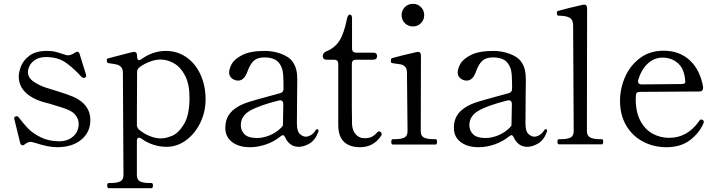

<svg xmlns="http://www.w3.org/2000/svg" viewBox="-20 -755 3750 1003"><path d="M98 4Q88 4 85 -10L55 -132L54 -137Q54 -143 62 -147Q64 -148 67 -148Q74 -148 79 -140Q103 -109 126 -84.5Q149 -60 191.5 -38.5Q234 -17 289 -17Q334 -17 362.5 -42.5Q391 -68 391 -107Q391 -130 378 -149Q365 -168 341 -179Q316 -191 240 -213Q201 -222 177 -232Q78 -273 78 -356Q78 -378 89.5 -408.5Q101 -439 133.5 -464Q166 -489 225 -489Q257 -489 280.5 -481.5Q304 -474 308 -473Q327 -466 333 -466Q352 -466 370 -479Q379 -485 384 -485Q392 -485 396 -473L429 -366Q429 -365 430 -360.5Q431 -356 428 -353L423 -349Q421 -348 417 -348Q411 -348 406 -353Q370 -394 327 -425.5Q284 -457 221 -457Q188 -457 166.5 -444Q145 -431 135.5 -413Q126 -395 126 -379Q126 -357 140.5 -341.5Q155 -326 188 -310Q209 -299 269 -282Q334 -262 364 -249Q452 -209 452 -128Q452 -65 405 -25.5Q358 14 277 14Q234 14 169 -7Q145 -14 140 -14Q128 -14 112 -3Q105 4 98 4Z M1054 -236Q1054 -171 1026.5 -114Q999 -57 952 -22.5Q905 12 851 12Q779 12 720 -30Q713 -36 706 -36Q701 -36 698 -31.5Q695 -27 695 -19V159Q695 185 712.5 193Q730 201 759 201H771Q779 201 779 214Q779 228 771 228H548Q540 228 540 214Q540 201 548 201H560Q590 201 607.5 193Q625 185 625 159L622 -374Q622 -395 612.5 -405Q603 -415 590 -418Q577 -421 547 -425Q541 -426 539.5 -430Q538 -434 538 -441Q538 -448 544 -450L652 -478Q676 -484 673 -483Q676 -484 680 -484Q696 -484 696 -465V-461Q696 -448 701.5 -443Q707 -438 714 -443Q777 -489 846 -489Q907 -489 954.5 -455.5Q1002 -422 1028 -364Q1054 -306 1054 -236ZM970 -245Q970 -315 947 -359.5Q924 -404 889.5 -424Q855 -444 818 -444Q793 -444 763 -433Q733 -422 708 -403Q696 -394 696 -377L695 -104Q695 -89 706 -78Q731 -57 761.5 -44.5Q792 -32 821 -32Q847 -32 880 -46Q913 -60 941.5 -107Q970 -154 970 -245Z M1644 -73 1643 -67Q1628 -24 1598 -6Q1568 12 1541 12Q1516 12 1498 -1Q1480 -14 1470 -37Q1464 -49 1458 -49Q1454 -49 1446 -43Q1412 -15 1369.5 -0.5Q1327 14 1286 14Q1228 14 1192.5 -13Q1157 -40 1157 -87Q1157 -124 1173 -151Q1189 -178 1225 -199Q1247 -212 1280.5 -222.5Q1314 -233 1373 -249Q1426 -263 1443 -268Q1461 -273 1461 -291V-316Q1461 -364 1456 -387Q1451 -410 1436 -428Q1414 -455 1361 -455Q1324 -455 1305 -437Q1286 -419 1273 -382Q1256 -334 1224 -334Q1206 -334 1191.5 -345.5Q1177 -357 1177 -376Q1177 -395 1190.5 -420.5Q1204 -446 1245.5 -467.5Q1287 -489 1364 -489Q1409 -489 1449.5 -473.5Q1490 -458 1507 -435Q1522 -414 1527.5 -391.5Q1533 -369 1533 -338Q1533 -291 1532 -255L1531 -110Q1531 -69 1546.5 -55Q1562 -41 1577 -41Q1590 -41 1604.5 -49.5Q1619 -58 1629 -75Q1632 -80 1636 -80Q1644 -80 1644 -73ZM1448 -87Q1458 -98 1458 -100V-101L1460 -211Q1460 -223 1453.5 -228Q1447 -233 1436 -230Q1333 -204 1285.5 -176.5Q1238 -149 1238 -101Q1238 -73 1257.5 -53.5Q1277 -34 1322 -34Q1354 -34 1387.5 -47.5Q1421 -61 1448 -87Z M1747 -102V-422Q1747 -432 1741.5 -437.5Q1736 -443 1726 -443H1687Q1677 -443 1671.5 -448Q1666 -453 1666 -462Q1666 -478 1683 -486Q1727 -503 1752 -540.5Q1777 -578 1793 -659Q1798 -679 1808 -679Q1819 -679 1819 -658V-501Q1819 -491 1824.5 -485.5Q1830 -480 1840 -480H1929Q1950 -480 1950 -462Q1950 -453 1944.5 -448Q1939 -443 1929 -443H1839Q1829 -443 1823.5 -437.5Q1818 -432 1818 -422V-198L1819 -108Q1820 -74 1838 -53.5Q1856 -33 1884 -33Q1907 -33 1921.5 -40Q1936 -47 1950 -63Q1955 -69 1960 -69Q1965 -69 1969.5 -64Q1974 -59 1974 -54Q1974 -50 1972 -47Q1932 14 1861 14Q1806 14 1776.5 -14.5Q1747 -43 1747 -102Z M2078 -676Q2078 -701 2095 -718Q2112 -735 2137 -735Q2162 -735 2179 -718Q2196 -701 2196 -676Q2196 -651 2179 -634Q2162 -617 2137 -617Q2112 -617 2095 -634Q2078 -651 2078 -676ZM2032 0Q2024 0 2024 -14Q2024 -28 2032 -28H2045Q2074 -28 2091.5 -36Q2109 -44 2109 -70L2106 -375Q2106 -396 2096.5 -406Q2087 -416 2074.5 -418.5Q2062 -421 2031 -425Q2025 -426 2023.5 -428Q2022 -430 2022 -437Q2022 -442 2023 -446Q2024 -450 2027 -451Q2047 -457 2084 -466Q2121 -475 2156 -483Q2158 -484 2163 -484Q2179 -484 2179 -465L2178 -70Q2178 -44 2195.5 -36Q2213 -28 2243 -28H2256Q2263 -28 2263 -14Q2263 0 2256 0Z M2838 -73 2837 -67Q2822 -24 2792 -6Q2762 12 2735 12Q2710 12 2692 -1Q2674 -14 2664 -37Q2658 -49 2652 -49Q2648 -49 2640 -43Q2606 -15 2563.5 -0.5Q2521 14 2480 14Q2422 14 2386.5 -13Q2351 -40 2351 -87Q2351 -124 2367 -151Q2383 -178 2419 -199Q2441 -212 2474.5 -222.5Q2508 -233 2567 -249Q2620 -263 2637 -268Q2655 -273 2655 -291V-316Q2655 -364 2650 -387Q2645 -410 2630 -428Q2608 -455 2555 -455Q2518 -455 2499 -437Q2480 -419 2467 -382Q2450 -334 2418 -334Q2400 -334 2385.5 -345.5Q2371 -357 2371 -376Q2371 -395 2384.5 -420.5Q2398 -446 2439.5 -467.5Q2481 -489 2558 -489Q2603 -489 2643.5 -473.5Q2684 -458 2701 -435Q2716 -414 2721.5 -391.5Q2727 -369 2727 -338Q2727 -291 2726 -255L2725 -110Q2725 -69 2740.5 -55Q2756 -41 2771 -41Q2784 -41 2798.5 -49.5Q2813 -58 2823 -75Q2826 -80 2830 -80Q2838 -80 2838 -73ZM2642 -87Q2652 -98 2652 -100V-101L2654 -211Q2654 -223 2647.5 -228Q2641 -233 2630 -230Q2527 -204 2479.5 -176.5Q2432 -149 2432 -101Q2432 -73 2451.5 -53.5Q2471 -34 2516 -34Q2548 -34 2581.5 -47.5Q2615 -61 2642 -87Z M2900 -1Q2892 -1 2892 -15Q2892 -28 2900 -28H2913Q2942 -28 2959.5 -36Q2977 -44 2977 -70L2974 -622Q2974 -653 2954.5 -663Q2935 -673 2899 -673Q2892 -673 2890.5 -677.5Q2889 -682 2889 -689Q2889 -696 2895 -698Q2915 -704 2952 -713Q2989 -722 3024 -730Q3027 -731 3031 -731Q3047 -731 3047 -712L3046 -70Q3046 -45 3064 -36.5Q3082 -28 3111 -28H3124Q3131 -28 3131 -15Q3131 -1 3124 -1Z M3657 -119Q3657 -115 3654 -109Q3633 -60 3584.5 -23Q3536 14 3461 14Q3394 14 3338.5 -15.5Q3283 -45 3251 -100Q3219 -155 3219 -228Q3219 -292 3245 -352Q3271 -412 3322.5 -451Q3374 -490 3447 -490Q3530 -490 3584 -439.5Q3638 -389 3653 -300V-296Q3653 -277 3633 -277L3323 -275Q3302 -275 3302 -257Q3301 -251 3301 -238Q3301 -169 3325.5 -123.5Q3350 -78 3389.5 -56.5Q3429 -35 3476 -35Q3572 -35 3634 -125Q3638 -131 3643 -131Q3646 -131 3652 -127Q3657 -124 3657 -119ZM3314 -338Q3313 -335 3313 -330Q3313 -314 3332 -314L3539 -316Q3560 -316 3560 -326Q3557 -392 3523.5 -423Q3490 -454 3441 -454Q3398 -454 3364.5 -423.5Q3331 -393 3314 -338Z"/></svg>

Font: Shippori Mincho B1
Style: Regular
Weight: 400
Designer: FONTDASU
Foundry: FONTDASU / Google Inc. / but / Adobe
Version: Version 3.110; ttfautohint (v1.8.3)